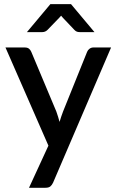

<svg xmlns="http://www.w3.org/2000/svg" viewBox="-20 -740 562 930"><path d="M518 -510 237 145Q231.5 156.5 223.8 163Q216 169.5 200 169.5H120.5L214.5 -34.5L6.5 -510H100Q113.5 -510 120.8 -503.8Q128 -497.5 131.5 -489L253 -199.5Q257.5 -187 261.2 -174.8Q265 -162.5 268.5 -149.5Q272.5 -162.5 276.5 -175Q280.5 -187.5 285.5 -200L402 -489Q405.5 -498 413.8 -504Q422 -510 432 -510ZM437.5 -584.5H365.5Q359 -584.5 352.8 -586.5Q346.5 -588.5 340 -595.5L285 -653.5Q280.5 -658 276 -664Q273.5 -661 271.2 -658.5Q269 -656 266.5 -653.5L210.5 -595.5Q205 -590 198.5 -587.2Q192 -584.5 185 -584.5H110.5L224 -720H324Z"/></svg>

Font: Lato 2
Style: Regular
Weight: 600
Designer: Lukasz Dziedzic with Adam Twardoch and Botio Nikoltchev
Foundry: tyPoland Lukasz Dziedzic
Version: Version 2.015; 2015-08-06; http://www.latofonts.com/